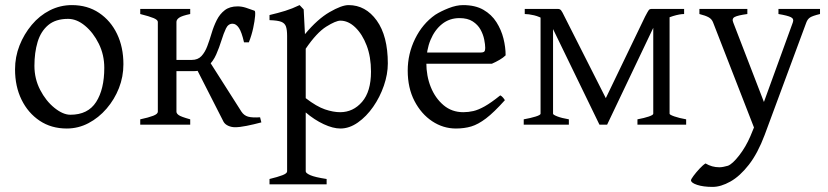

<svg xmlns="http://www.w3.org/2000/svg" viewBox="-20 -489 3246 753"><path d="M242 15Q181 15 135.5 -15.5Q90 -46 64.5 -98Q39 -150 39 -217Q39 -266 56.5 -310.5Q74 -355 104.5 -391.5Q135 -428 175.5 -448.5Q216 -469 262 -469Q323 -469 368.5 -438.5Q414 -408 439 -356Q464 -304 464 -237Q464 -188 446.5 -143.5Q429 -99 398 -63Q367 -27 327 -6Q287 15 242 15ZM247 -415Q198 -415 169 -390.5Q140 -366 127.5 -324.5Q115 -283 115 -231Q115 -180 137.5 -136.5Q160 -93 193.5 -66Q227 -39 256 -39Q325 -39 357 -89Q389 -139 389 -223Q389 -274 367.5 -317.5Q346 -361 313.5 -388Q281 -415 247 -415Z M937 -323Q928 -363 917 -379.5Q906 -396 892 -396Q875 -396 866 -377Q857 -358 848.5 -330.5Q840 -303 828 -275.5Q816 -248 795 -229Q774 -210 739 -210H669L671 -254H732Q756 -254 770 -269Q784 -284 793 -308Q802 -332 810 -359Q818 -386 830 -410Q842 -434 861.5 -449Q881 -464 912 -464Q928 -464 945 -458.5Q962 -453 978 -447Q982 -446 980.5 -426.5Q979 -407 973 -379Q967 -351 956 -323ZM530 0V-21Q563 -28 581 -35Q599 -42 599 -51V-213Q599 -258 614.5 -282.5Q630 -307 653 -332L672 -315V-51Q672 -44 681 -37.5Q690 -31 726 -21V0ZM726 -454V-434Q693 -427 682.5 -419.5Q672 -412 672 -403V-226Q672 -181 656.5 -162.5Q641 -144 616 -127L599 -144V-403Q599 -411 582.5 -418Q566 -425 530 -434V-454ZM857 -11 748 -225 801 -249 927 -51Q937 -36 953 -31.5Q969 -27 1000 -29L1005 -9Q975 -1 947.5 4.5Q920 10 902 10Q888 10 875.5 4.5Q863 -1 857 -11Z M1179 -48V183Q1179 190 1197 198Q1215 206 1261 213V234H1037V213Q1070 205 1088 198Q1106 191 1106 183V-348Q1106 -372 1101.5 -385Q1097 -398 1083 -403.5Q1069 -409 1037 -410V-430Q1071 -438 1098.5 -446.5Q1126 -455 1155 -469L1171 -452L1176 -355Q1225 -414 1272.5 -441.5Q1320 -469 1347 -469Q1414 -469 1457.5 -408.5Q1501 -348 1501 -240Q1501 -198 1485.5 -153Q1470 -108 1443.5 -70Q1417 -32 1383.5 -8.5Q1350 15 1315 15Q1286 15 1249.5 -2Q1213 -19 1179 -48ZM1179 -298V-104Q1222 -71 1254.5 -60Q1287 -49 1314 -49Q1365 -49 1400 -89.5Q1435 -130 1435 -208Q1435 -266 1418 -310.5Q1401 -355 1373.5 -381.5Q1346 -408 1315 -408Q1297 -408 1259.5 -384.5Q1222 -361 1179 -298Z M1909 -239H1629L1630 -283H1864Q1876 -283 1879.5 -287Q1883 -291 1883 -301Q1883 -314 1879 -334Q1875 -354 1864.5 -373Q1854 -392 1834 -405Q1814 -418 1782 -418Q1743 -418 1714 -395Q1685 -372 1668.5 -332.5Q1652 -293 1652 -243Q1652 -191 1669.5 -147.5Q1687 -104 1719.5 -76.5Q1752 -49 1797 -49Q1817 -49 1836.5 -53.5Q1856 -58 1881 -72Q1906 -86 1942 -115Q1948 -112 1953 -106Q1958 -100 1960 -96Q1917 -48 1886 -24.5Q1855 -1 1828 7Q1801 15 1768 15Q1718 15 1675 -13.5Q1632 -42 1605.5 -93Q1579 -144 1579 -212Q1579 -278 1608 -337Q1637 -396 1687 -431Q1709 -445 1739.5 -457Q1770 -469 1796 -469Q1844 -469 1876 -450.5Q1908 -432 1927 -402Q1946 -372 1954.5 -338Q1963 -304 1963 -272Q1954 -263 1939.5 -254.5Q1925 -246 1909 -239Z M2480 0V-21Q2507 -26 2524.5 -32Q2542 -38 2542 -43V-417L2606 -438V-43Q2606 -39 2624.5 -32.5Q2643 -26 2671 -21V0ZM2663 -434Q2646 -434 2619.5 -426Q2593 -418 2571.5 -407Q2550 -396 2544 -384L2361 0H2359L2352 -96L2510 -424Q2521 -445 2524.5 -449.5Q2528 -454 2536 -454H2663ZM2360 0H2331L2148 -377Q2137 -398 2116.5 -411Q2096 -424 2074.5 -429Q2053 -434 2038 -434V-454H2168Q2176 -454 2180.5 -448.5Q2185 -443 2194 -424L2360 -96ZM2034 0V-21Q2062 -26 2081 -32Q2100 -38 2100 -43V-432L2149 -440V-43Q2149 -39 2165.5 -32.5Q2182 -26 2211 -21V0Z M3196 -434Q3167 -427 3157 -420.5Q3147 -414 3142 -400L2979 40Q2952 112 2917 157Q2882 202 2844.5 223Q2807 244 2775 244Q2738 244 2714 236Q2690 228 2690 218Q2690 214 2700 200.5Q2710 187 2723.5 172.5Q2737 158 2747 152Q2772 167 2801 167Q2810 167 2818.5 165Q2827 163 2835 161Q2853 154 2879 120.5Q2905 87 2923 45L2937 11L2777 -400Q2772 -414 2759.5 -421Q2747 -428 2723 -434V-454H2911V-434Q2874 -429 2861.5 -422.5Q2849 -416 2856 -400L2976 -89L3089 -400Q3095 -415 3082 -421.5Q3069 -428 3033 -434V-454H3196Z"/></svg>

Font: ChillKai
Style: Regular
Weight: 400
Designer: ChillType
Foundry: 寒蝉字型
Version: Version 2.000